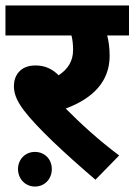

<svg xmlns="http://www.w3.org/2000/svg" viewBox="-20 -642 493 704"><path d="M417 -72C344 -126 272 -192 221 -244C323 -282 382 -345 382 -437C382 -469 378 -493 373 -512H453V-622H0V-512H242C246 -497 248 -479 248 -459C248 -419 230 -389 195 -366C171 -390 144 -402 110 -402C51 -402 31 -361 31 -327C31 -304 37 -278 67 -238C114 -176 213 -83 330 17ZM46 -22C46 14 73 42 108 42C144 42 170 14 170 -22C170 -58 144 -85 108 -85C73 -85 46 -58 46 -22Z"/></svg>

Font: Noto Sans
Style: Bold Italic
Weight: 700
Italic angle: -12°
Designer: Monotype Design Team
Foundry: Monotype Imaging Inc.
Version: Version 2.013